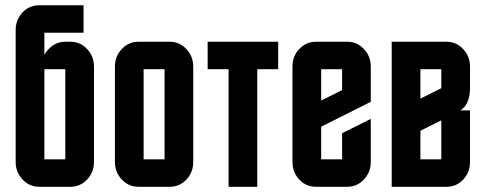

<svg xmlns="http://www.w3.org/2000/svg" viewBox="-20 -715 1859 735"><path d="M250 -555.2Q287.1 -555.2 313.5 -527.3Q339.8 -499.5 339.8 -460V-95.2Q339.8 -55.7 313.5 -27.8Q287.1 0 250 0H129.9Q92.8 0 66.4 -27.8Q40 -55.7 40 -95.2V-600.1Q40 -639.6 66.4 -667.5Q92.3 -694.8 129.9 -694.8H299.8V-589.8H149.9V-504.4Q155.8 -516.6 166.5 -527.3Q192.9 -555.2 230 -555.2ZM149.9 -450.2V-105H230V-450.2Z M719.7 -460V-95.2Q719.7 -55.2 693.4 -27.3Q667.5 0 629.9 0H509.8Q472.7 0 446.3 -27.8Q419.9 -55.7 419.9 -95.2V-460Q419.9 -499.5 446.3 -527.3Q472.7 -555.2 509.8 -555.2H629.9Q667 -555.2 693.4 -527.3Q719.7 -499.5 719.7 -460ZM609.9 -105V-450.2H529.8V-105Z M855 0V-450.2H774.9V-555.2H1044.9V-450.2H964.8V0Z M1099.6 -460Q1099.6 -501 1126 -527.8Q1152.3 -555.2 1189.5 -555.2H1309.6Q1346.7 -555.2 1373 -527.3Q1399.4 -499.5 1399.4 -460V-325.2L1209.5 -230V-105H1289.6V-205.1L1399.4 -259.8V-95.2Q1399.4 -55.7 1373 -27.8Q1346.7 0 1309.6 0H1189.5Q1151.9 0 1126 -27.3Q1099.6 -55.2 1099.6 -95.2ZM1289.6 -370.1V-450.2H1209.5V-330.1Z M1479.5 0V-555.2H1689.5Q1726.6 -555.2 1752.9 -527.3Q1779.3 -499.5 1779.3 -460V-377.4Q1779.3 -343.8 1767.6 -320.3Q1759.8 -304.7 1743.2 -292.5H1779.3V-95.2Q1779.3 -55.2 1752.9 -27.3Q1727.1 0 1689.5 0ZM1669.4 -377.4V-450.2H1589.4V-337.4ZM1669.4 -254.4 1589.4 -214.4V-105H1669.4Z"/></svg>

Font: Horta
Style: Regular
Weight: 600
Width: 3
Version: Version 0.11